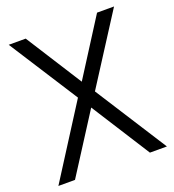

<svg xmlns="http://www.w3.org/2000/svg" viewBox="-135 -850 867 956"><g transform="rotate(-20 298.5 -372.5)"><path d="M11 0H99L298 -311L496 0H586L343 -380L577 -745H487L298 -448L109 -745H19L253 -380Z"/></g></svg>

Font: Plus Jakarta Sans
Style: Regular
Weight: 400
Designer: Gumpita Rahayu
Foundry: Tokotype
Version: Version 2.004; ttfautohint (v1.8.3)